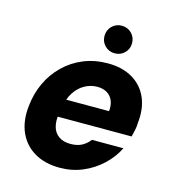

<svg xmlns="http://www.w3.org/2000/svg" viewBox="-108 -804 829 908"><g transform="rotate(15 306.5 -350.5)"><path d="M266 12Q193 12 141.5 -18.5Q90 -49 66 -104Q42 -159 50 -231Q56 -293 80.5 -346Q105 -399 146.5 -439.5Q188 -480 242 -502Q296 -524 360 -524Q432 -524 482 -494Q532 -464 554.5 -411Q577 -358 569 -289Q569 -271 565 -253Q561 -235 557 -219H152L168 -307H423Q426 -338 416.5 -359.5Q407 -381 387.5 -392.5Q368 -404 340 -404Q309 -404 280 -388.5Q251 -373 230.5 -342Q210 -311 202 -263L197 -234Q191 -198 198.5 -170Q206 -142 228.5 -126Q251 -110 286 -110Q320 -110 342.5 -122.5Q365 -135 380 -155H534Q511 -108 470.5 -70Q430 -32 378 -10Q326 12 266 12ZM377 -578Q349 -578 329.5 -597.5Q310 -617 310 -645Q310 -674 329.5 -693.5Q349 -713 377 -713Q406 -713 425.5 -693.5Q445 -674 445 -645Q445 -617 425.5 -597.5Q406 -578 377 -578Z"/></g></svg>

Font: DM Sans 12pt Black
Style: Italic
Weight: 900
Italic angle: -10°
Version: Version 4.004;gftools[0.9.30]